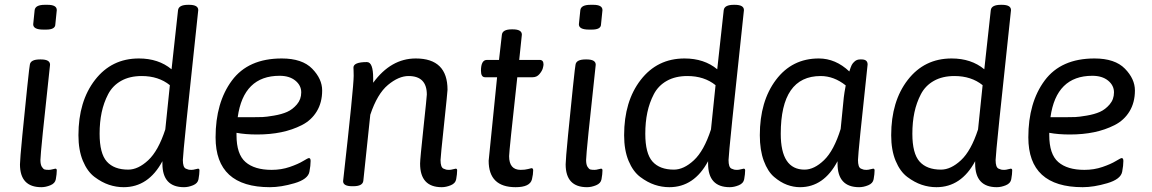

<svg xmlns="http://www.w3.org/2000/svg" viewBox="-20 -772 4787 798"><path d="M178 -752Q216 -752 216 -730L210 -671Q210 -649 172 -649H160Q118 -649 118 -671L124 -730Q127 -752 166 -752ZM150 -525Q188 -525 188 -503Q148 -137 148 -107Q148 -88 154 -78.5Q160 -69 166 -67.5Q172 -66 183 -66Q190 -66 199 -68.5Q208 -71 210 -71Q216 -71 216 -64Q216 -49 212 -27Q209 -10 189.5 -2Q170 6 152 6Q63 6 63 -89Q63 -108 73 -211Q83 -314 93 -408.5Q103 -503 104 -503Q107 -525 146 -525Z M803 -71Q809 -71 809 -64Q809 -49 805 -27Q802 -10 782.5 -2Q763 6 745 6Q655 6 655 -92V-102Q597 6 494 6Q463 6 433 -4Q403 -14 373 -36.5Q343 -59 324.5 -103.5Q306 -148 306 -210Q306 -351 375 -440Q444 -529 557 -529Q639 -529 693 -484L720 -730Q723 -752 762 -752H766Q804 -752 804 -730Q740 -137 740 -107Q740 -92 743 -83Q746 -74 752.5 -71Q759 -68 763.5 -67Q768 -66 776 -66Q783 -66 792 -68.5Q801 -71 803 -71ZM667 -234 686 -418Q639 -456 569 -456Q519 -456 483.5 -436Q448 -416 429.5 -380.5Q411 -345 402.5 -304.5Q394 -264 394 -216Q394 -134 424 -100.5Q454 -67 513 -67Q554 -67 596 -106Q638 -145 667 -234Z M1049 -213Q1000 -213 963 -220V-210Q963 -131 1000.5 -98.5Q1038 -66 1109 -66Q1149 -66 1184 -78Q1219 -90 1239.5 -102.5Q1260 -115 1264 -115Q1271 -115 1271 -103Q1271 -84 1266 -58Q1260 -27 1204 -10.5Q1148 6 1102 6Q876 6 876 -201Q876 -346 944 -437.5Q1012 -529 1151 -529Q1236 -529 1277.5 -486.5Q1319 -444 1319 -396Q1319 -346 1296.5 -309Q1274 -272 1234.5 -252Q1195 -232 1149 -222.5Q1103 -213 1049 -213ZM1142 -457Q992 -457 968 -285H1039Q1056 -285 1071 -285.5Q1086 -286 1118.5 -291.5Q1151 -297 1173.5 -307Q1196 -317 1214 -338Q1232 -359 1232 -388Q1232 -417 1207.5 -437Q1183 -457 1142 -457Z M1874 -71Q1880 -71 1880 -64Q1880 -49 1876 -27Q1873 -10 1853.5 -2Q1834 6 1816 6Q1726 6 1726 -92Q1726 -110 1740 -240.5Q1754 -371 1754 -379Q1754 -456 1678 -456Q1637 -456 1592.5 -419Q1548 -382 1519 -295L1490 -20Q1487 2 1448 2H1444Q1406 2 1406 -19Q1450 -410 1450 -457Q1450 -471 1449.5 -480.5Q1449 -490 1449 -491Q1449 -514 1505 -514Q1531 -514 1531 -447V-428Q1605 -529 1708 -529Q1840 -529 1840 -399Q1840 -391 1825.5 -254.5Q1811 -118 1811 -107Q1811 -92 1814 -83Q1817 -74 1823.5 -71Q1830 -68 1834.5 -67Q1839 -66 1847 -66Q1854 -66 1863 -68.5Q1872 -71 1874 -71Z M2111 -650Q2149 -650 2149 -628L2138 -523H2223Q2239 -523 2239 -504Q2239 -499 2236 -488Q2233 -477 2222 -464Q2211 -451 2194 -451H2130Q2096 -143 2096 -123Q2096 -66 2144 -66Q2162 -66 2175 -69.5Q2188 -73 2189 -73Q2196 -73 2196 -64Q2196 -48 2191 -27Q2183 6 2123 6Q2011 6 2011 -104L2046 -451H1996Q1979 -451 1979 -478Q1979 -523 2004 -523H2054L2066 -628Q2069 -650 2107 -650Z M2446 -752Q2484 -752 2484 -730L2478 -671Q2478 -649 2440 -649H2428Q2386 -649 2386 -671L2392 -730Q2395 -752 2434 -752ZM2418 -525Q2456 -525 2456 -503Q2416 -137 2416 -107Q2416 -88 2422 -78.5Q2428 -69 2434 -67.5Q2440 -66 2451 -66Q2458 -66 2467 -68.5Q2476 -71 2478 -71Q2484 -71 2484 -64Q2484 -49 2480 -27Q2477 -10 2457.5 -2Q2438 6 2420 6Q2331 6 2331 -89Q2331 -108 2341 -211Q2351 -314 2361 -408.5Q2371 -503 2372 -503Q2375 -525 2414 -525Z M3071 -71Q3077 -71 3077 -64Q3077 -49 3073 -27Q3070 -10 3050.5 -2Q3031 6 3013 6Q2923 6 2923 -92V-102Q2865 6 2762 6Q2731 6 2701 -4Q2671 -14 2641 -36.5Q2611 -59 2592.5 -103.5Q2574 -148 2574 -210Q2574 -351 2643 -440Q2712 -529 2825 -529Q2907 -529 2961 -484L2988 -730Q2991 -752 3030 -752H3034Q3072 -752 3072 -730Q3008 -137 3008 -107Q3008 -92 3011 -83Q3014 -74 3020.5 -71Q3027 -68 3031.5 -67Q3036 -66 3044 -66Q3051 -66 3060 -68.5Q3069 -71 3071 -71ZM2935 -234 2954 -418Q2907 -456 2837 -456Q2787 -456 2751.5 -436Q2716 -416 2697.5 -380.5Q2679 -345 2670.5 -304.5Q2662 -264 2662 -216Q2662 -134 2692 -100.5Q2722 -67 2781 -67Q2822 -67 2864 -106Q2906 -145 2935 -234Z M3609 -71Q3615 -71 3615 -64Q3615 -49 3611 -27Q3608 -10 3588.5 -2Q3569 6 3551 6Q3461 6 3461 -92V-102Q3404 6 3305 6Q3278 6 3251 -4Q3224 -14 3197.5 -36.5Q3171 -59 3154.5 -103.5Q3138 -148 3138 -210Q3138 -351 3205 -440Q3272 -529 3383 -529Q3453 -529 3510 -475Q3516 -494 3520 -502Q3524 -510 3533 -517.5Q3542 -525 3555 -525H3561Q3586 -525 3586 -504Q3546 -134 3546 -107Q3546 -92 3549 -83Q3552 -74 3558.5 -71Q3565 -68 3569.5 -67Q3574 -66 3582 -66Q3589 -66 3598 -68.5Q3607 -71 3609 -71ZM3487 -367Q3489 -385 3495 -417Q3446 -456 3391 -456Q3225 -456 3225 -216Q3225 -67 3324 -67Q3364 -67 3405 -106.5Q3446 -146 3474 -236Z M4181 -71Q4187 -71 4187 -64Q4187 -49 4183 -27Q4180 -10 4160.5 -2Q4141 6 4123 6Q4033 6 4033 -92V-102Q3975 6 3872 6Q3841 6 3811 -4Q3781 -14 3751 -36.5Q3721 -59 3702.5 -103.5Q3684 -148 3684 -210Q3684 -351 3753 -440Q3822 -529 3935 -529Q4017 -529 4071 -484L4098 -730Q4101 -752 4140 -752H4144Q4182 -752 4182 -730Q4118 -137 4118 -107Q4118 -92 4121 -83Q4124 -74 4130.5 -71Q4137 -68 4141.5 -67Q4146 -66 4154 -66Q4161 -66 4170 -68.5Q4179 -71 4181 -71ZM4045 -234 4064 -418Q4017 -456 3947 -456Q3897 -456 3861.5 -436Q3826 -416 3807.5 -380.5Q3789 -345 3780.5 -304.5Q3772 -264 3772 -216Q3772 -134 3802 -100.5Q3832 -67 3891 -67Q3932 -67 3974 -106Q4016 -145 4045 -234Z M4427 -213Q4378 -213 4341 -220V-210Q4341 -131 4378.5 -98.5Q4416 -66 4487 -66Q4527 -66 4562 -78Q4597 -90 4617.5 -102.5Q4638 -115 4642 -115Q4649 -115 4649 -103Q4649 -84 4644 -58Q4638 -27 4582 -10.5Q4526 6 4480 6Q4254 6 4254 -201Q4254 -346 4322 -437.5Q4390 -529 4529 -529Q4614 -529 4655.5 -486.5Q4697 -444 4697 -396Q4697 -346 4674.5 -309Q4652 -272 4612.5 -252Q4573 -232 4527 -222.5Q4481 -213 4427 -213ZM4520 -457Q4370 -457 4346 -285H4417Q4434 -285 4449 -285.5Q4464 -286 4496.5 -291.5Q4529 -297 4551.5 -307Q4574 -317 4592 -338Q4610 -359 4610 -388Q4610 -417 4585.5 -437Q4561 -457 4520 -457Z"/></svg>

Font: Asap
Style: Italic
Weight: 400
Italic angle: -6°
Designer: Pablo Cosgaya
Foundry: Pablo Cosgaya
Version: Version 1.007;PS 001.007;hotconv 1.0.70;makeotf.lib2.5.58329